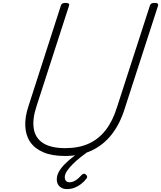

<svg xmlns="http://www.w3.org/2000/svg" viewBox="-20 -1055 1109 1322"><path d="M427 19Q338 19 278.5 -6.5Q219 -32 188 -77.5Q157 -123 154 -186.5Q151 -250 177 -327L399 -1016Q402 -1026 409 -1030.5Q416 -1035 432 -1035Q446 -1035 452.5 -1030.5Q459 -1026 455 -1015L231 -322Q202 -234 212.5 -169Q223 -104 277 -69.5Q331 -35 430 -35Q521 -35 589.5 -65.5Q658 -96 707 -158.5Q756 -221 785 -315L1012 -1016Q1015 -1026 1022 -1030.5Q1029 -1035 1045 -1035Q1074 -1035 1068 -1015L840 -311Q806 -201 748 -128Q690 -55 610 -18Q530 19 427 19ZM441 247Q409 247 390 228.5Q371 210 371 181Q371 153 386 126.5Q401 100 426.5 74.5Q452 49 484.5 24Q517 -1 553 -26L596 -24V-19Q566 3 536 26.5Q506 50 481.5 74.5Q457 99 441.5 122Q426 145 426 165Q426 181 434.5 190.5Q443 200 459 200Q480 200 501 186.5Q522 173 544 148Q550 143 557.5 141.5Q565 140 572 148Q579 154 580 160.5Q581 167 575 175Q559 196 537.5 212.5Q516 229 491.5 238Q467 247 441 247Z"/></svg>

Font: Playwrite CO ExtraLight
Style: Regular
Weight: 250
Version: Version 1.002